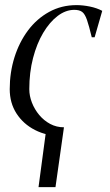

<svg xmlns="http://www.w3.org/2000/svg" viewBox="-20 -536 442 770"><path d="M227 9.5Q167.5 9.5 120.5 -14.5Q73.5 -38.5 46.2 -80.8Q19 -123 19 -178.5Q19 -245.5 38 -306Q57 -366.5 92.2 -413.8Q127.5 -461 177 -488.2Q226.5 -515.5 287 -515.5Q312 -515.5 340.2 -509.8Q368.5 -504 390 -492.5L359.5 -386.5H348Q337 -432.5 328.8 -456.2Q320.5 -480 309.5 -488.2Q298.5 -496.5 278 -496.5Q243.5 -496.5 211.2 -472Q179 -447.5 153.2 -404.2Q127.5 -361 112.5 -303.2Q97.5 -245.5 97.5 -178.5Q97.5 -151.5 108 -124.5Q118.5 -97.5 137.2 -75Q156 -52.5 181.2 -39Q206.5 -25.5 236.5 -25.5ZM165 -14 236.5 -25.5 202.5 214.5H134.5Z"/></svg>

Font: Merriweather 144pt Light
Style: Italic
Weight: 300
Italic angle: -7.8°
Version: Version 2.101